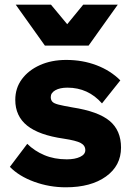

<svg xmlns="http://www.w3.org/2000/svg" viewBox="-20 -781 569 817"><path d="M22 -71 96 -169Q126 -139 168.5 -121Q211 -103 264 -103Q299 -103 321 -113.5Q343 -124 343 -142Q343 -162 323.5 -172.5Q304 -183 251 -191Q146 -206 95.5 -246.5Q45 -287 45 -356Q45 -406 73 -444Q101 -482 150 -504Q199 -526 262 -526Q331 -526 390.5 -503.5Q450 -481 492 -439L414 -341Q355 -408 267 -408Q235 -408 215.5 -397Q196 -386 196 -368Q196 -356 202.5 -348.5Q209 -341 228.5 -336Q248 -331 288 -324Q398 -307 446.5 -266.5Q495 -226 495 -153Q495 -76 431 -30Q367 16 260 16Q190 16 125.5 -7.5Q61 -31 22 -71ZM47 -761H197L266 -678L334 -761H481L357 -587H171Z"/></svg>

Font: Wix Madefor Text ExtraBold
Style: Regular
Weight: 800
Designer: Dalton Maag Ltd
Foundry: Dalton Maag Ltd
Version: Version 3.100